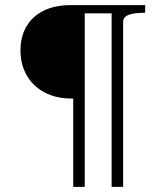

<svg xmlns="http://www.w3.org/2000/svg" viewBox="-20 -730 617 750"><path d="M311 0V-710H256Q195 -710 151 -688.5Q107 -667 83.5 -627Q60 -587 60 -533Q60 -478 84.5 -435.5Q109 -393 154 -369Q199 -345 261 -345H266V0ZM440 -710H290V-678H440ZM461 0V-644Q461 -659 472 -666.5Q483 -674 501.5 -677Q520 -680 541 -680H547V-710H416V0Z"/></svg>

Font: Roboto Serif 144pt
Style: Regular
Weight: 400
Version: Version 1.008